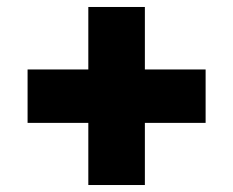

<svg xmlns="http://www.w3.org/2000/svg" viewBox="-20 -625 668 550"><path d="M569 -273H395V-95H233V-273H59V-426H233V-605H395V-426H569Z"/></svg>

Font: Poppins A&M
Style: Bold-A&M
Weight: 700
Designer: Ninad Kale (Devanagari), Jonny Pinhorn (Latin)
Foundry: Indian Type Foundry
Version: 4.004